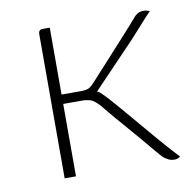

<svg xmlns="http://www.w3.org/2000/svg" viewBox="-60 -522 596 585"><g transform="rotate(-10 238.0 -229.5)"><path d="M433 2Q425 2 417.5 -1.5Q410 -5 401 -12Q395 -18 379 -37Q363 -56 342 -81Q321 -106 299 -131Q277 -156 261 -175.5Q245 -195 239 -202Q228 -213 220.5 -217.5Q213 -222 194 -224H130V0H95V-443Q95 -449 96 -452.5Q97 -456 100 -458Q103 -460 107 -460Q114 -460 119 -460Q124 -460 130 -460Q130 -446 130 -417.5Q130 -389 130 -356.5Q130 -324 130 -295.5Q130 -267 130 -253H195Q211 -254 218 -259Q225 -264 234 -274Q260 -302 286.5 -331.5Q313 -361 340.5 -391Q368 -421 394 -451Q401 -457 407 -459Q413 -461 420 -461Q427 -461 431.5 -459.5Q436 -458 439 -456Q437 -455 424.5 -441.5Q412 -428 396.5 -410.5Q381 -393 368 -379Q346 -356 322.5 -331.5Q299 -307 277 -284Q255 -261 236 -241L240 -243Q249 -238 271 -213.5Q293 -189 323.5 -153Q354 -117 387.5 -77.5Q421 -38 453 -4Q451 -3 448.5 -1.5Q446 0 442 1Q438 2 433 2Z"/></g></svg>

Font: Genos ExtraLight
Style: Regular
Weight: 250
Designer: Robert E. Leuschke
Foundry: Robert E. Leuschke
Version: Version 1.010